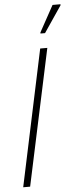

<svg xmlns="http://www.w3.org/2000/svg" viewBox="-60 -933 405 966"><g transform="rotate(-5 142.0 -450.5)"><path d="M17 0 163 -688H199L52 0ZM171 -763V-768L244 -901H284V-896L194 -763Z"/></g></svg>

Font: Saira Condensed Thin
Style: Italic
Weight: 250
Width: 3
Italic angle: -12°
Designer: Hector Gatti with collaboration of the Omnibus-Type team
Foundry: Omnibus-Type
Version: Version 1.101